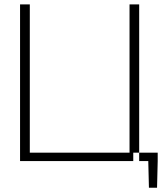

<svg xmlns="http://www.w3.org/2000/svg" viewBox="-20 -735 740 876"><path d="M71.5 -715V0H615V-715H571V-38.5H116V-715ZM699.5 0H588V-38.5H699.5ZM656.5 0H699.5L696.5 121.5H659.5Z"/></svg>

Font: Russolo 10pt ExtraLight
Style: Regular
Weight: 200
Designer: Micah Stupak-Hahn
Version: Version 1.000